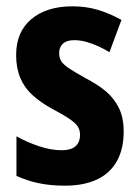

<svg xmlns="http://www.w3.org/2000/svg" viewBox="-20 -577 440 607"><path d="M371 -161Q371 -106 349.5 -67.5Q328 -29 286.5 -9.5Q245 10 185 10Q141 10 104 2.5Q67 -5 32 -21V-146Q64 -128 102.5 -115Q141 -102 175 -102Q204 -102 218.5 -114.5Q233 -127 233 -151Q233 -165 226.5 -176Q220 -187 200.5 -200.5Q181 -214 143 -234Q107 -254 82 -277Q57 -300 44 -331Q31 -362 31 -403Q31 -476 79 -516.5Q127 -557 209 -557Q252 -557 289 -546Q326 -535 364 -514L326 -412Q308 -423 289 -431.5Q270 -440 251.5 -445Q233 -450 214 -450Q191 -450 179 -439Q167 -428 167 -409Q167 -395 173 -384.5Q179 -374 197.5 -361.5Q216 -349 252 -329Q289 -310 315 -288Q341 -266 356 -235.5Q371 -205 371 -161Z"/></svg>

Font: Noto Sans Display Condensed
Style: Bold
Weight: 700
Width: 3
Designer: Monotype Design Team
Foundry: Monotype Imaging Inc.
Version: Version 2.003